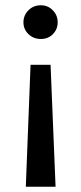

<svg xmlns="http://www.w3.org/2000/svg" viewBox="-20 -555 308 729"><path d="M199 -470Q199 -444 181 -425.5Q163 -407 135 -407Q107 -407 88 -425.5Q69 -444 69 -470Q69 -497 88 -516Q107 -535 135 -535Q162 -535 180.5 -516Q199 -497 199 -470ZM191 154H78L96 -309H172Z"/></svg>

Font: Idrija
Style: Regular
Weight: 500
Designer: Julieta Ulanovsky
Foundry: Julieta Ulanovsky
Version: Version 7.200